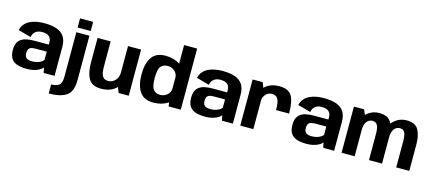

<svg xmlns="http://www.w3.org/2000/svg" viewBox="-67 -1468 5360 2382"><g transform="rotate(15 2613.0 -277.5)"><path d="M258.7 6.2Q297.2 6.2 330.2 -0.3Q363.2 -6.8 389.2 -17.6Q415.2 -28.4 433.1 -41.4Q451 -54.3 459 -67.8L473.7 0H613.7V-369.8Q613.7 -453.2 580.5 -503.3Q547.3 -553.4 482.9 -576Q418.5 -598.6 324.1 -598.6Q272.6 -598.6 225.4 -589.8Q178.2 -581 139.6 -561.9Q100.9 -542.8 74.1 -511.1Q47.3 -479.5 36.9 -433.7L201.3 -387.9Q208.9 -424.7 226.9 -446.1Q244.8 -467.5 270.2 -476.7Q295.5 -485.9 324.8 -485.9Q362.2 -485.9 389 -475.5Q415.8 -465.1 430.2 -441.7Q444.6 -418.3 444.6 -378.7V-355.9H257.5Q201.9 -355.9 159.3 -346.7Q116.8 -337.4 88 -316.7Q59.3 -296 44.8 -261.9Q30.2 -227.8 30.2 -177.6Q30.2 -124.6 45.5 -89.1Q60.8 -53.5 90.5 -32.5Q120.2 -11.6 162.4 -2.7Q204.5 6.2 258.7 6.2ZM296.5 -101.4Q275.5 -101.4 257.9 -105.1Q240.3 -108.8 227.3 -117.7Q214.3 -126.6 207.4 -142.6Q200.5 -158.5 200.5 -183.9Q200.5 -209.3 207.3 -225.4Q214.2 -241.5 226.8 -249.9Q239.4 -258.3 257.4 -261.5Q275.5 -264.8 297.4 -264.8H442.1V-158.9Q432.4 -144.1 411.1 -130.8Q389.9 -117.4 360.4 -109.4Q331 -101.4 296.5 -101.4Z M599.8 229.9Q748.1 229.9 825.3 178.2Q902.5 126.6 902.5 -24.1V-593H734.5V-17.5Q734.5 61.7 699.5 87.7Q664.4 113.6 599.8 113.6ZM734.5 -771V-653.7H902.8V-771Z M1437.1 0H1566.2V-592.7H1398.3V-94.7ZM1175.2 -593H1007.3V-271.2Q1007.3 -145.1 1050.5 -70.1Q1093.7 4.9 1209.7 4.9Q1338.8 4.9 1410.1 -71.5Q1481.3 -148 1481.3 -226L1399 -260.5Q1399 -192.4 1361.6 -151.5Q1324.1 -110.7 1271.3 -110.7Q1221.4 -110.7 1198.3 -145.5Q1175.2 -180.3 1175.2 -279.4Z M2078.3 0H2234.8V-785H2067.2V-88.6ZM1880.1 3.6Q1986.2 3.6 2063.8 -45.3Q2141.5 -94.3 2141.5 -154.2L2067.2 -228.1Q2067.2 -178.6 2029.1 -144.7Q1990.9 -110.9 1938.7 -110.9Q1882.4 -110.9 1851.5 -148.1Q1820.6 -185.3 1820.6 -297Q1820.6 -408.2 1851.5 -445.3Q1882.4 -482.5 1938.7 -482.5Q1990.9 -482.5 2029.1 -448.9Q2067.2 -415.3 2067.2 -366.5L2141.5 -439.2Q2141.5 -499.1 2063.8 -548.4Q1986.2 -597.8 1880.1 -597.8Q1759.5 -597.8 1705.1 -518.2Q1650.7 -438.6 1650.7 -297.7Q1650.7 -157 1705.1 -76.7Q1759.5 3.6 1880.1 3.6Z M2548.7 6.2Q2587.2 6.2 2620.2 -0.3Q2653.2 -6.8 2679.2 -17.6Q2705.2 -28.4 2723.1 -41.4Q2741 -54.3 2749 -67.8L2763.7 0H2903.7V-369.8Q2903.7 -453.2 2870.5 -503.3Q2837.3 -553.4 2772.9 -576Q2708.5 -598.6 2614.1 -598.6Q2562.6 -598.6 2515.4 -589.8Q2468.2 -581 2429.6 -561.9Q2390.9 -542.8 2364.1 -511.1Q2337.3 -479.5 2326.9 -433.7L2491.3 -387.9Q2498.9 -424.7 2516.9 -446.1Q2534.8 -467.5 2560.2 -476.7Q2585.5 -485.9 2614.8 -485.9Q2652.2 -485.9 2679 -475.5Q2705.8 -465.1 2720.2 -441.7Q2734.6 -418.3 2734.6 -378.7V-355.9H2547.5Q2491.9 -355.9 2449.3 -346.7Q2406.8 -337.4 2378 -316.7Q2349.3 -296 2334.8 -261.9Q2320.2 -227.8 2320.2 -177.6Q2320.2 -124.6 2335.5 -89.1Q2350.8 -53.5 2380.5 -32.5Q2410.2 -11.6 2452.4 -2.7Q2494.5 6.2 2548.7 6.2ZM2586.5 -101.4Q2565.5 -101.4 2547.9 -105.1Q2530.3 -108.8 2517.3 -117.7Q2504.3 -126.6 2497.4 -142.6Q2490.5 -158.5 2490.5 -183.9Q2490.5 -209.3 2497.3 -225.4Q2504.2 -241.5 2516.8 -249.9Q2529.4 -258.3 2547.4 -261.5Q2565.5 -264.8 2587.4 -264.8H2732.1V-158.9Q2722.4 -144.1 2701.1 -130.8Q2679.9 -117.4 2650.4 -109.4Q2621 -101.4 2586.5 -101.4Z M3377.5 -300.9H3545.5Q3545.5 -453.7 3503.8 -525.8Q3462 -597.9 3344.4 -597.9Q3235.7 -597.9 3168.7 -540.6Q3101.7 -483.3 3101.7 -399.4L3166 -361.3Q3166 -408.5 3197.2 -445.4Q3228.3 -482.2 3281 -482.2Q3326.9 -482.2 3352.2 -447.6Q3377.5 -412.9 3377.5 -300.9ZM2998.8 0H3166.7V-490L3128.7 -592.7H2998.8Z M3849.7 6.2Q3888.2 6.2 3921.2 -0.3Q3954.2 -6.8 3980.2 -17.6Q4006.2 -28.4 4024.1 -41.4Q4042 -54.3 4050 -67.8L4064.7 0H4204.7V-369.8Q4204.7 -453.2 4171.5 -503.3Q4138.3 -553.4 4073.9 -576Q4009.5 -598.6 3915.1 -598.6Q3863.6 -598.6 3816.4 -589.8Q3769.2 -581 3730.6 -561.9Q3691.9 -542.8 3665.1 -511.1Q3638.3 -479.5 3627.9 -433.7L3792.3 -387.9Q3799.9 -424.7 3817.9 -446.1Q3835.8 -467.5 3861.2 -476.7Q3886.5 -485.9 3915.8 -485.9Q3953.2 -485.9 3980 -475.5Q4006.8 -465.1 4021.2 -441.7Q4035.6 -418.3 4035.6 -378.7V-355.9H3848.5Q3792.9 -355.9 3750.3 -346.7Q3707.8 -337.4 3679 -316.7Q3650.3 -296 3635.8 -261.9Q3621.2 -227.8 3621.2 -177.6Q3621.2 -124.6 3636.5 -89.1Q3651.8 -53.5 3681.5 -32.5Q3711.2 -11.6 3753.4 -2.7Q3795.5 6.2 3849.7 6.2ZM3887.5 -101.4Q3866.5 -101.4 3848.9 -105.1Q3831.3 -108.8 3818.3 -117.7Q3805.3 -126.6 3798.4 -142.6Q3791.5 -158.5 3791.5 -183.9Q3791.5 -209.3 3798.3 -225.4Q3805.2 -241.5 3817.8 -249.9Q3830.4 -258.3 3848.4 -261.5Q3866.5 -264.8 3888.4 -264.8H4033.1V-158.9Q4023.4 -144.1 4002.1 -130.8Q3980.9 -117.4 3951.4 -109.4Q3922 -101.4 3887.5 -101.4Z M4299.8 0H4468.1V-503.3L4430.1 -592.7H4299.8ZM4651.7 0H4819.7V-346.1Q4819.7 -448.2 4780.6 -522.9Q4741.6 -597.6 4625.6 -597.6Q4525.5 -597.6 4451.6 -522.7Q4377.6 -447.7 4377.6 -363.2L4466.6 -327.3Q4466.6 -405.1 4495.3 -443.6Q4524 -482 4569.5 -482Q4612.8 -482 4632.3 -448.1Q4651.7 -414.2 4651.7 -332.4ZM5001.7 0H5169.6V-346.1Q5169.6 -447.8 5131.5 -522.7Q5093.4 -597.6 4977.6 -597.6Q4877.5 -597.6 4803.4 -521.6Q4729.4 -445.5 4729.4 -363.2L4818.9 -327.3Q4818.9 -405.1 4847.4 -443.6Q4875.9 -482 4921.3 -482Q4964.7 -482 4983.2 -448.1Q5001.7 -414.2 5001.7 -332.4Z"/></g></svg>

Font: Anybody Thin
Style: Regular
Weight: 100
Designer: Tyler Finck
Foundry: Etcetera Type Company
Version: Version 1.114;gftools[0.9.25]